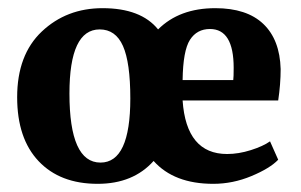

<svg xmlns="http://www.w3.org/2000/svg" viewBox="-20 -442 736 470"><path d="M502 8Q406 8 356 -48Q306 8 219 8Q127 8 74.5 -47.5Q22 -103 22 -204Q22 -308 82.5 -365Q143 -422 231 -422Q325 -422 367 -370Q419 -422 507 -422Q584 -422 624.5 -383.5Q665 -345 667 -273Q667 -236 661 -196H427Q436 -65 536 -65Q564 -65 594 -74.5Q624 -84 641 -96L661 -51Q641 -30 595.5 -11Q550 8 502 8ZM226 -44Q299 -44 299 -201Q299 -289 281 -329.5Q263 -370 224 -370Q150 -370 150 -213Q150 -44 226 -44ZM494 -371Q462 -371 445 -344.5Q428 -318 427 -246H551Q552 -253 552 -276Q552 -371 494 -371Z"/></svg>

Font: Aikya
Style: Bold
Weight: 700
Designer: Neelakash Kshetrimayum (Latin subset based on Merriweather by Eben Sorkin)
Foundry: Brand New Type
Version: Version 1.00 b005